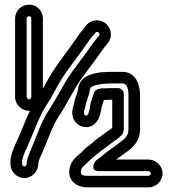

<svg xmlns="http://www.w3.org/2000/svg" viewBox="-20 -749 745 828"><path d="M85 -31C81 -31 75 -37 75 -41V-49C75 -64 87 -96 97 -115C125 -176 147 -243 177 -290C201 -325 221 -367 240 -399C274 -454 315 -503 353 -558C361 -570 369 -581 378 -592L392 -608C394 -611 401 -613 405 -609C410 -605 411 -600 407 -595L394 -579C375 -556 361 -534 344 -511C334 -498 324 -485 315 -472L287 -434C253 -385 224 -325 194 -279C158 -228 138 -160 116 -110C108 -92 101 -75 96 -54C96 -52 95 -50 95 -49V-41C95 -37 89 -31 85 -31ZM85 19C117 19 145 -9 145 -41V-46C148 -60 154 -73 162 -90C186 -144 207 -210 236 -251C270 -303 296 -359 327 -404L355 -442C364 -455 374 -468 384 -481C403 -506 415 -526 432 -547L445 -563C467 -590 460 -627 437 -647C411 -669 372 -665 352 -640L340 -624C330 -613 320 -601 311 -586C276 -534 234 -484 198 -425C177 -390 156 -348 135 -318C99 -262 78 -194 51 -137C41 -116 25 -81 25 -49V-41C25 -9 53 19 85 19ZM459 -389H509C523 -389 534 -376 534 -339V-193C534 -153 509 -146 472 -116C456 -105 438 -93 422 -78C415 -72 403 -64 392 -55C392 -55 361 -11 409 -11H621C625 -11 631 -5 631 -1C631 3 625 9 621 9H356C331 9 328 2 329 -11C330 -23 333 -25 344 -36C349 -41 369 -59 378 -68C405 -91 428 -107 461 -132C472 -141 487 -149 498 -160L506 -168C511 -173 514 -186 514 -193V-344C514 -359 500 -369 489 -369H459C452 -369 444 -369 435 -368C427 -368 422 -369 414 -367L404 -365C395 -363 387 -355 385 -348C380 -332 371 -309 368 -291L367 -280L363 -265C359 -251 355 -250 349 -251C345 -252 340 -255 343 -271C349 -290 349 -299 354 -313L360 -331C362 -338 366 -344 367 -361C370 -376 380 -380 414 -386C421 -387 428 -388 435 -388C443 -388 450 -389 459 -389ZM459 -319H464V-197C453 -189 442 -183 429 -172C414 -160 395 -150 375 -130C367 -123 350 -113 341 -102C319 -77 284 -63 279 -15C274 36 317 59 356 59H621C653 59 681 31 681 -1C681 -33 653 -61 621 -61H480C485 -65 496 -71 503 -77C529 -98 584 -122 584 -193V-339C584 -378 569 -439 509 -439H459C451 -439 444 -439 433 -438C423 -438 414 -437 406 -436C373 -430 326 -420 317 -368V-364C317 -363 315 -360 312 -346L306 -329C299 -309 299 -297 295 -286C284 -254 298 -214 335 -203C381 -191 405 -229 411 -253L415 -269C415 -269 416 -270 416 -271L417 -282C420 -292 424 -306 428 -318H437C444 -318 451 -319 459 -319ZM95 -669C95 -674 100 -679 106 -679C111 -679 115 -676 115 -669V-331C115 -325 110 -321 106 -321C100 -321 95 -327 95 -331ZM45 -669V-331C45 -297 74 -271 106 -271C140 -271 165 -299 165 -331V-669C165 -702 139 -729 106 -729C74 -729 45 -704 45 -669Z"/></svg>

Font: Electronic
Style: Outline
Weight: 700
Version: Version 1.011